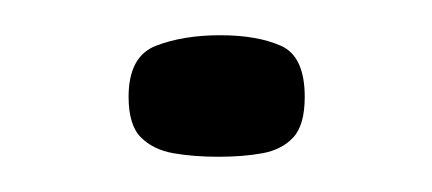

<svg xmlns="http://www.w3.org/2000/svg" viewBox="-20 -281 245 109"><path d="M53 -226Q53 -249 68.5 -255Q84 -261 105 -261Q126 -261 139.5 -255Q153 -249 153 -226Q153 -210 146.5 -203Q140 -196 129 -194Q118 -192 104 -192Q90 -192 78.5 -194Q67 -196 60 -203Q53 -210 53 -226Z"/></svg>

Font: Genos Thin Medium
Style: Regular
Weight: 500
Version: Version 1.010